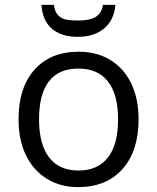

<svg xmlns="http://www.w3.org/2000/svg" viewBox="-20 -757 644 787"><path d="M453 -737H402Q397 -704 373.5 -688.5Q350 -673 301 -673Q259 -673 242 -679Q224 -686 214 -699.5Q204 -713 201 -737H150Q154 -673 192.5 -639.5Q231 -606 299 -606Q366 -606 407 -640.5Q448 -675 453 -737ZM303 -545Q187 -545 121.5 -471.5Q56 -398 56 -268Q56 -184 86 -121Q117 -58 172.5 -24Q228 10 300 10Q416 10 482 -64Q548 -138 548 -268Q548 -352 518 -414.5Q488 -477 432.5 -511Q377 -545 303 -545ZM301 -476Q381 -476 422.5 -423Q464 -370 464 -268Q464 -165 422.5 -111.5Q381 -58 302 -58Q223 -58 181.5 -111.5Q140 -165 140 -268Q140 -371 180.5 -423.5Q221 -476 301 -476Z"/></svg>

Font: OpenSansMMV
Style: Regular
Weight: 400
Designer: Steve Matteson
Foundry: Ascender Corporation
Version: Version 4.000